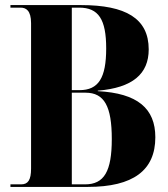

<svg xmlns="http://www.w3.org/2000/svg" viewBox="-20 -734 660 754"><path d="M21 0H325C503 0 590 -65 590 -195C590 -308 520 -368 364 -376V-378C501 -389 564 -444 564 -540C564 -662 473 -714 299 -714H21V-704H61C82 -704 102 -693 102 -643V-72C102 -27 90 -10 63 -10H21ZM292 -380H262V-704H291C367 -704 397 -658 397 -544C397 -428 367 -380 292 -380ZM314 -10H262V-370H316C390 -370 419 -316 419 -188C419 -61 389 -10 314 -10Z"/></svg>

Font: Noto Serif Display Condensed ExtraBold
Style: Regular
Weight: 800
Width: 3
Designer: Monotype Design Team
Foundry: Monotype Imaging Inc.
Version: Version 2.009